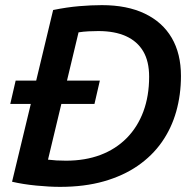

<svg xmlns="http://www.w3.org/2000/svg" viewBox="-20 -720 758 748"><path d="M214 8Q173 8 121.5 3Q70 -2 27 -12L100 -315H20L41 -406H121L187 -681Q241 -692 288.5 -696Q336 -700 377 -700Q475 -700 544 -667Q613 -634 649 -572.5Q685 -511 685 -424Q685 -351 666.5 -285.5Q648 -220 610.5 -166.5Q573 -113 516.5 -74Q460 -35 384.5 -13.5Q309 8 214 8ZM237 -94Q312 -94 371.5 -116.5Q431 -139 473.5 -182Q516 -225 538.5 -285.5Q561 -346 561 -421Q561 -481 538 -520Q515 -559 471 -579Q427 -599 363 -599Q345 -599 325 -598Q305 -597 286 -594L241 -406H369L348 -315H219L167 -98Q183 -96 200 -95Q217 -94 237 -94Z"/></svg>

Font: Ubuntu Sans SemiBold
Style: Italic
Weight: 600
Italic angle: -13.5°
Designer: Dalton Maag Ltd
Foundry: Dalton Maag Ltd
Version: Version 1.006